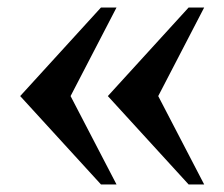

<svg xmlns="http://www.w3.org/2000/svg" viewBox="-20 -490 590 506"><path d="M477.1 -3.9 264.2 -236.8 477.1 -470.2H518.1L397 -236.8L518.1 -3.9ZM246.1 -3.9 33.2 -236.8 246.1 -470.2H287.1L166 -236.8L287.1 -3.9Z"/></svg>

Font: Tai Heritage Pro
Style: Bold
Weight: 700
Designer: Faah Baccam, Walt Agee, Victor Gaultney, Annie Olsen, Eric Hays
Foundry: SIL International
Version: Version 2.600